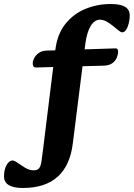

<svg xmlns="http://www.w3.org/2000/svg" viewBox="-57 -716 666 956"><path d="M57 220Q12 220 -12.5 206Q-37 192 -37 162Q-37 128 -24 105.5Q-11 83 5 83Q14 83 31 95Q48 107 68.5 119.5Q89 132 110 132Q130 132 138 121.5Q146 111 149.5 87Q153 63 158 23L219 -471Q229 -548 269.5 -598Q310 -648 369 -672Q428 -696 494 -696Q543 -696 566 -682Q589 -668 589 -638Q589 -621 584.5 -601.5Q580 -582 571.5 -568.5Q563 -555 551 -555Q545 -555 533 -564.5Q521 -574 506 -586.5Q491 -599 474 -608.5Q457 -618 441 -618Q414 -618 395 -587.5Q376 -557 368 -499L306 -5Q293 107 230.5 163.5Q168 220 57 220ZM124 -380Q112 -380 109 -386Q106 -392 106 -402Q106 -412 113 -426Q120 -440 135 -451.5Q150 -463 174 -464L513 -475Q525 -476 528 -471Q531 -466 531 -458Q531 -445 524.5 -429Q518 -413 502.5 -401.5Q487 -390 459 -389Z"/></svg>

Font: Alkatra SemiBold
Style: Regular
Weight: 600
Designer: Suman Bhandary
Version: Version 1.100;gftools[0.9.22]